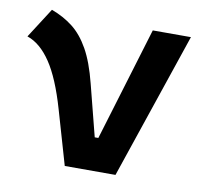

<svg xmlns="http://www.w3.org/2000/svg" viewBox="-69 -597 720 668"><g transform="rotate(10 290.5 -263.5)"><path d="M200.7 0 145.5 -190.4Q115.2 -295.4 78.1 -350.6Q41 -405.8 -5.4 -421.4L62.5 -527.3Q105 -511.7 137.9 -486.1Q170.9 -460.4 196 -415.8Q221.2 -371.1 239.7 -297.9L286.1 -116.2H298.8L420.4 -517.6H555.2L379.9 0Z"/></g></svg>

Font: Cascadia Code PL
Style: Bold
Weight: 700
Monospace: yes
Designer: Aaron Bell
Foundry: Saja Typeworks
Version: Version 2404.023; ttfautohint (v1.8.4)